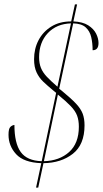

<svg xmlns="http://www.w3.org/2000/svg" viewBox="-20 -780 471 879"><path d="M169 -33Q89 -36 54 -74Q19 -112 19 -163Q19 -191 27.5 -199Q36 -207 46 -208Q46 -124 75 -84Q104 -44 171 -42L237 -355L221 -368Q197 -388 178 -406Q159 -424 147.5 -448.5Q136 -473 136 -509Q136 -557 156.5 -596Q177 -635 215 -658.5Q253 -682 306 -682L323 -760H333L316 -682Q359 -680 384 -664Q409 -648 420 -626Q431 -604 431 -583Q431 -550 404 -550Q404 -583 397.5 -610.5Q391 -638 372 -655Q353 -672 315 -673L251 -374L267 -361Q306 -329 328 -305.5Q350 -282 358.5 -259.5Q367 -237 367 -206Q367 -118 313.5 -76Q260 -34 179 -33L155 79H145ZM305 -673Q239 -671 199 -628.5Q159 -586 159 -518Q159 -490 167.5 -469Q176 -448 194.5 -428.5Q213 -409 243 -383ZM181 -42Q252 -44 296.5 -84Q341 -124 341 -200Q341 -229 333 -250.5Q325 -272 304 -294Q283 -316 245 -347Z"/></svg>

Font: Noto Serif Display ExtraCondensed Thin
Style: Italic
Weight: 100
Width: 2
Italic angle: -12°
Designer: Monotype Design Team
Foundry: Monotype Imaging Inc.
Version: Version 2.009